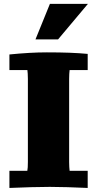

<svg xmlns="http://www.w3.org/2000/svg" viewBox="-20 -949 493 975"><path d="M160.2 -749 233.4 -929.2H426.3L274.9 -749ZM232.9 0Q188.5 0 137.7 1.5Q86.9 2.9 27.8 5.4V-81.5H118.7Q121.6 -94.7 121.6 -126.5V-548.3Q121.6 -563.5 120.8 -574.7Q120.1 -585.9 119.1 -593.3H27.8V-672.4Q81.1 -677.7 127.9 -680.4Q174.8 -683.1 217.8 -683.1Q282.2 -683.1 333.3 -681.2Q384.3 -679.2 425.3 -675.3V-593.3H333.5Q332.5 -585 331.8 -573.7Q331.1 -562.5 331.1 -548.3V-126.5Q331.1 -112.8 331.8 -101.8Q332.5 -90.8 333.5 -81.5H425.3V5.4Q370.6 2.9 322.5 1.5Q274.4 0 232.9 0Z"/></svg>

Font: Tienne Black
Style: Regular
Weight: 900
Designer: vernon adams
Foundry: vernon adams
Version: Version 001.001